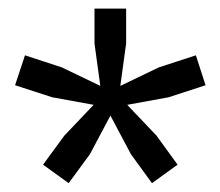

<svg xmlns="http://www.w3.org/2000/svg" viewBox="-20 -828 512 446"><path d="M275.5 -584.5 343.5 -513 392.5 -445.5 333 -402.5 284 -470 236.5 -559.5 189 -470 139.5 -402.5 80 -445.5 129.5 -513 197.5 -584.5 101.5 -602 15 -630 38 -699.5 123.5 -671.5 213 -628.5 199.5 -727V-808H273V-727L259.5 -628.5L349 -671.5L435 -699.5L457.5 -630L371.5 -602Z"/></svg>

Font: Encode Sans Md
Style: Regular
Weight: 500
Designer: Multiple Designers
Foundry: Impallari Type
Version: Version 3.002; ttfautohint (v1.8.3) -l 8 -r 50 -G 200 -x 14 